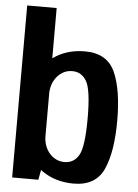

<svg xmlns="http://www.w3.org/2000/svg" viewBox="-55 -828 628 873"><g transform="rotate(5 259.0 -391.0)"><path d="M33.5 0V-785H168V-555.5Q168 -556 168.5 -556Q230 -600 313.5 -600Q415 -600 451 -520.2Q487 -440.5 487 -299Q487 -157 451 -76.8Q415 3.5 313.5 3.5Q230 3.5 168.5 -40Q165 -42.5 161.5 -45.5L153 0ZM168 -401V-195.5Q170.5 -151.5 195.5 -122.5Q224 -90.5 264 -90.5Q307 -90.5 329.5 -129.2Q352 -168 352 -298.5Q352 -427 329.5 -466.2Q307 -505.5 264 -505.5Q224 -505.5 195.5 -473Q170.5 -443.5 168 -401Z"/></g></svg>

Font: Anybody SemiBold
Style: Regular
Weight: 600
Designer: Tyler Finck
Foundry: Etcetera Type Company
Version: Version 1.010; ttfautohint (v1.8.3) -l 8 -r 50 -G 200 -x 14 